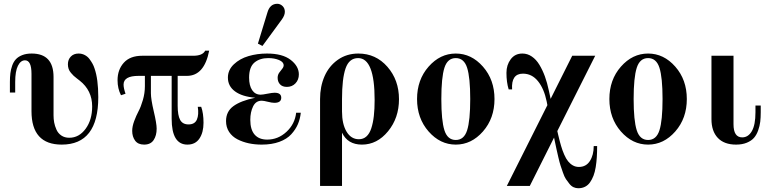

<svg xmlns="http://www.w3.org/2000/svg" viewBox="-20 -750 4061 1012"><path d="M60.1 -262.2H32.2V-317.9Q32.2 -343.8 34.7 -363.8Q37.1 -383.8 44.2 -404.1Q51.3 -424.3 63.7 -437.7Q76.2 -451.2 97.2 -459.5Q118.2 -467.8 147 -467.8Q262.2 -467.8 262.2 -344.2V-142.1Q262.2 -122.6 265.6 -104.2Q269 -85.9 277.6 -66.7Q286.1 -47.4 303.5 -35.6Q320.8 -23.9 345.2 -23.9Q396.5 -23.9 431.2 -71Q465.8 -118.2 465.8 -189Q465.8 -273.4 399.9 -325.2Q398.9 -326.2 386 -335.9Q373 -345.7 368.2 -350.6Q363.3 -355.5 354.2 -365.7Q345.2 -376 341.6 -387.2Q337.9 -398.4 337.9 -411.1Q337.9 -436 353.3 -451.9Q368.7 -467.8 394 -467.8Q412.1 -467.8 427.2 -459.7Q442.4 -451.7 452.1 -438.2Q461.9 -424.8 468 -413.6Q474.1 -402.3 478 -390.1Q498 -333.5 498 -237.8Q498 12.2 305.2 12.2Q146 12.2 146 -164.1V-360.8Q146 -432.1 111.8 -432.1Q88.9 -432.1 74.5 -403.3Q60.1 -374.5 60.1 -317.9Z M729.5 -456.1H998.5Q1047.9 -456.1 1061.5 -482.9H1082.5Q1056.6 -350.1 965.3 -350.1H916.5V-191.9Q916.5 -142.1 929.4 -118.2Q942.4 -94.2 973.6 -94.2Q1006.8 -94.2 1017.8 -119.9Q1028.8 -145.5 1022.5 -187H1040.5Q1052.7 -153.3 1052.7 -103Q1052.7 -51.8 1031.2 -19.8Q1009.8 12.2 967.8 12.2Q884.8 12.2 884.8 -124V-350.1H775.4V-258.8Q775.4 -227.1 790.5 -163.1Q805.7 -99.1 805.7 -71.8Q805.7 -35.6 789.8 -11.7Q773.9 12.2 739.7 12.2Q707.5 12.2 692.1 -8.8Q676.8 -29.8 676.8 -60.1Q676.8 -83.5 687.3 -111.8Q697.8 -140.1 710.2 -163.6Q722.7 -187 733.2 -223.1Q743.7 -259.3 743.7 -295.9V-350.1H710.4Q631.3 -350.1 631.3 -304.2Q631.3 -285.6 641.6 -255.9L617.7 -248Q599.6 -283.2 599.6 -327.1Q599.6 -382.8 632.6 -419.4Q665.5 -456.1 729.5 -456.1Z M1565.4 -155.8Q1562 -123 1550 -95.2Q1538.1 -67.4 1515.1 -42.2Q1492.2 -17.1 1452.4 -2.4Q1412.6 12.2 1359.4 12.2Q1323.7 12.2 1291.5 5.4Q1259.3 -1.5 1231.7 -15.6Q1204.1 -29.8 1187.7 -54.4Q1171.4 -79.1 1171.4 -111.8Q1171.4 -162.1 1210 -190.4Q1248.5 -218.8 1325.2 -234.9Q1256.3 -240.7 1218.8 -268.3Q1181.2 -295.9 1181.2 -340.8Q1181.2 -381.3 1212.6 -411.1Q1244.1 -440.9 1289.8 -454.3Q1335.4 -467.8 1387.2 -467.8Q1469.2 -467.8 1512.2 -434.3Q1555.2 -400.9 1555.2 -357.9Q1555.2 -329.6 1537.4 -310.8Q1519.5 -292 1492.2 -292Q1468.3 -292 1455.8 -305.7Q1443.4 -319.3 1443.4 -339.8Q1443.4 -355 1451.4 -366.5Q1459.5 -377.9 1467.3 -387.2Q1475.1 -396.5 1475.1 -405.8Q1475.1 -423.3 1450.7 -433.6Q1426.3 -443.8 1394 -443.8Q1349.1 -443.8 1321 -420.2Q1293 -396.5 1293 -340.8Q1293 -298.8 1309.1 -274.9Q1325.2 -251 1354 -251Q1364.3 -251 1389.6 -256.1Q1415 -261.2 1427.2 -261.2Q1462.4 -261.2 1462.4 -234.9Q1462.4 -208 1426.3 -208Q1413.6 -208 1391.6 -213.6Q1369.6 -219.2 1359.4 -219.2Q1328.6 -219.2 1314 -189.2Q1299.3 -159.2 1299.3 -118.2Q1299.3 -66.4 1322.3 -40.3Q1345.2 -14.2 1388.2 -14.2Q1445.8 -14.2 1490 -55.2Q1534.2 -96.2 1541 -155.8ZM1339.4 -520 1389.2 -683.1Q1402.3 -730 1441.4 -730Q1457 -730 1469.2 -718.3Q1481.4 -706.5 1481.4 -688Q1481.4 -668.9 1465.3 -647L1363.3 -507.8Z M1868.7 -467.8Q1960.9 -467.8 2022 -397.9Q2083 -328.1 2083 -227.1Q2083 -128.4 2025.4 -58.1Q1967.8 12.2 1887.7 12.2Q1812.5 12.2 1782.7 -50.8V230H1667V-228Q1667 -294.4 1690.7 -348.4Q1714.4 -402.3 1761 -435.1Q1807.6 -467.8 1868.7 -467.8ZM1867.7 -443.8Q1820.3 -443.8 1801.5 -389.6Q1782.7 -335.4 1782.7 -228V-162.1Q1782.7 -96.2 1806.6 -56.2Q1830.6 -16.1 1871.6 -16.1Q1895 -16.1 1911.4 -30.8Q1927.7 -45.4 1937 -73.7Q1946.3 -102.1 1950.4 -138.4Q1954.6 -174.8 1954.6 -223.1Q1954.6 -443.8 1867.7 -443.8Z M2442.1 -392.8Q2425.8 -443.8 2382.3 -443.8Q2338.9 -443.8 2322.5 -392.8Q2306.2 -341.8 2306.2 -228Q2306.2 -114.3 2322.5 -63.2Q2338.9 -12.2 2382.3 -12.2Q2425.8 -12.2 2442.1 -63.2Q2458.5 -114.3 2458.5 -228Q2458.5 -341.8 2442.1 -392.8ZM2239 -398.7Q2299.8 -467.8 2382.3 -467.8Q2464.8 -467.8 2525.6 -398.7Q2586.4 -329.6 2586.4 -228Q2586.4 -126.5 2525.6 -57.1Q2464.8 12.2 2382.3 12.2Q2299.8 12.2 2239 -57.1Q2178.2 -126.5 2178.2 -228Q2178.2 -329.6 2239 -398.7Z M2679.2 -278.8H2661.1Q2649.4 -316.9 2649.4 -366.2Q2649.4 -407.7 2671.9 -437.7Q2694.3 -467.8 2733.4 -467.8Q2760.3 -467.8 2783.2 -452.1Q2806.2 -436.5 2823 -408.7Q2839.8 -380.9 2852.1 -347.2Q2864.3 -313.5 2873 -272L2882.3 -229L2996.1 -456.1H3117.2L2917.5 -59.1L2922.4 -38.1Q2930.2 -4.9 2937.3 19Q2944.3 43 2953.9 64.9Q2963.4 86.9 2974.4 100.3Q2985.4 113.8 2999.5 121.8Q3013.7 129.9 3031.2 129.9Q3069.3 129.9 3089.4 98.4Q3109.4 66.9 3109.4 20H3127.4Q3127.4 51.8 3125.7 78.4Q3124 105 3119.9 130.9Q3115.7 156.7 3108.2 176.3Q3100.6 195.8 3090.1 210.9Q3079.6 226.1 3064 234.1Q3048.3 242.2 3028.3 242.2Q3015.1 242.2 3003.2 236.8Q2991.2 231.4 2981 218.5Q2970.7 205.6 2962.9 194.1Q2955.1 182.6 2947 159.2Q2939 135.7 2934.3 121.8Q2929.7 107.9 2922.6 77.6Q2915.5 47.4 2912.8 34.4Q2910.2 21.5 2903.3 -10.7Q2901.4 -20.5 2900.4 -24.9L2772.5 230H2651.4L2865.2 -195.8L2861.3 -215.8Q2847.7 -282.2 2815.7 -322Q2783.7 -361.8 2736.3 -361.8Q2673.8 -361.8 2679.2 -278.8Z M3455.8 -392.8Q3439.5 -443.8 3396 -443.8Q3352.5 -443.8 3336.2 -392.8Q3319.8 -341.8 3319.8 -228Q3319.8 -114.3 3336.2 -63.2Q3352.5 -12.2 3396 -12.2Q3439.5 -12.2 3455.8 -63.2Q3472.2 -114.3 3472.2 -228Q3472.2 -341.8 3455.8 -392.8ZM3252.7 -398.7Q3313.5 -467.8 3396 -467.8Q3478.5 -467.8 3539.3 -398.7Q3600.1 -329.6 3600.1 -228Q3600.1 -126.5 3539.3 -57.1Q3478.5 12.2 3396 12.2Q3313.5 12.2 3252.7 -57.1Q3191.9 -126.5 3191.9 -228Q3191.9 -329.6 3252.7 -398.7Z M3846.2 -456.1V-95.2Q3846.2 -25.9 3892.1 -25.9Q3923.8 -25.9 3942.9 -58.8Q3961.9 -91.8 3961.9 -158.2V-193.8H3989.7V-158.2Q3989.7 -130.4 3987.1 -108.2Q3984.4 -85.9 3976.1 -62.5Q3967.8 -39.1 3954.1 -23.4Q3940.4 -7.8 3916.3 2.2Q3892.1 12.2 3859.9 12.2Q3796.9 12.2 3763.4 -23.2Q3730 -58.6 3730 -122.1V-456.1Z"/></svg>

Font: Flanker Steampunk
Style: Bold
Weight: 700
Designer: Alexey Kryukov, Leonardo Di Lena
Foundry: Alexey Kryukov, Leonardo Di Lena
Version: 1.210